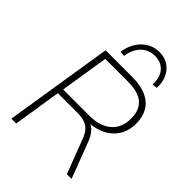

<svg xmlns="http://www.w3.org/2000/svg" viewBox="-262 -1054 1177 1177"><g transform="rotate(45 327.0 -465.5)"><path d="M58 0 170 -705H401Q475 -705 524 -682.5Q573 -660 597 -618.5Q621 -577 621 -520Q621 -453 588.5 -406.5Q556 -360 500 -337Q444 -314 373 -316V-327H381Q421 -327 447.5 -303Q474 -279 491 -234L580 0H539L455 -221Q442 -255 425 -274.5Q408 -294 382 -303Q356 -312 317 -312H149L100 0ZM156 -351H383Q474 -351 525.5 -395Q577 -439 577 -519Q577 -592 535 -629Q493 -666 401 -666H206ZM274 -760 241 -764Q254 -842 301 -886.5Q348 -931 412 -931Q455 -931 487.5 -911Q520 -891 538.5 -853.5Q557 -816 555 -764L522 -760Q525 -825 493.5 -860Q462 -895 409 -895Q356 -895 320 -860Q284 -825 274 -760Z"/></g></svg>

Font: Nunito Sans 12pt ExtraLight
Style: Italic
Weight: 200
Italic angle: -9°
Designer: Vernon Adams
Foundry: Vernon Adams
Version: Version 3.101;gftools[0.9.27]